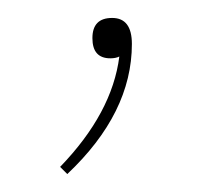

<svg xmlns="http://www.w3.org/2000/svg" viewBox="-20 -55 250 214"><path d="M103 10Q83 10 83 -12.5Q83 -35 105 -35Q127 -35 127 -6Q127 71 55 139L47 131Q105 71 113 8Q109 10 103 10Z"/></svg>

Font: Almendra Display
Style: Regular
Weight: 400
Designer: Ana Sanfelippo
Foundry: Ana Sanfelippo
Version: Version 1.004